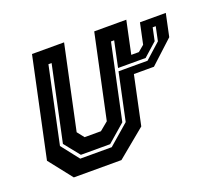

<svg xmlns="http://www.w3.org/2000/svg" viewBox="-97 -668 888 796"><g transform="rotate(-20 347.0 -270.0)"><path d="M153.5 -64H292.5L382.5 -142L453.5 -477H439.5L369 -146L290.5 -78H161.5L107 -146L177.5 -477H163.5L92.5 -142ZM622 -473 610 -416 551 -363.5H429.5L426.5 -350H554.5L622.5 -411L635.5 -473ZM579.5 -510.5H693.5L672.5 -411L571 -317.5H482.5L437 -103L312 0H102L21 -103L114 -540H255.5L177 -172L201 -141.5H273L310 -172L388.5 -540H530L499.5 -396H533L560 -418.5Z"/></g></svg>

Font: Tourney
Style: Bold Italic
Weight: 700
Italic angle: -12°
Version: Version 1.015